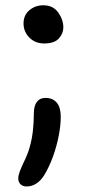

<svg xmlns="http://www.w3.org/2000/svg" viewBox="-20 -522 320 713"><path d="M144.2 -360.6Q110.6 -360.6 89 -382.5Q67.4 -404.4 67.4 -434.8Q67.4 -465.8 89.2 -484.1Q111 -502.4 140.6 -502.4Q177.4 -502.4 196.3 -475.4Q215.2 -448.4 215.2 -420Q215.2 -397.4 198.4 -379Q181.6 -360.6 144.2 -360.6ZM79 170.4Q64.6 170.4 56.2 162.2Q47.8 154 47.8 141.2Q47.8 130.4 52.9 116.2Q58 102 68.4 80Q83.2 50.6 91.1 21.6Q99 -7.4 102.3 -37.7Q105.6 -68 105.6 -99.4Q105.6 -128.4 116.7 -143.4Q127.8 -158.4 148.6 -158.4Q175.8 -158.4 190.7 -140.9Q205.6 -123.4 205.6 -88.4Q205.6 -56.8 198.2 -18.4Q190.8 20 177 58.7Q163.2 97.4 143.6 129.4Q131.8 148.4 115.2 159.4Q98.6 170.4 79 170.4Z"/></svg>

Font: Shantell Sans Light
Style: Regular
Weight: 300
Designer: Stephen Nixon, Anya Danilova, Shantell Martin
Foundry: Arrow Type
Version: Version 1.011;[c5ecc13dd]